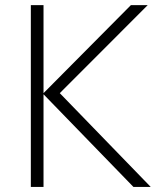

<svg xmlns="http://www.w3.org/2000/svg" viewBox="-20 -734 612 754"><path d="M571.8 0H503.9L150.9 -363.8V0H101.1V-713.9H150.9V-368.2L494.1 -713.9H560.1L214.8 -368.2Z"/></svg>

Font: JBL Sans
Style: Light
Weight: 300
Version: Version 1.10